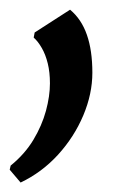

<svg xmlns="http://www.w3.org/2000/svg" viewBox="-38 -132 266 396"><path d="M4.5 244.5 -18 218 -16 209.5Q13 186 30.8 156.5Q48.5 127 56.8 96.5Q65 66 65 40Q65 17 60.5 -1.2Q56 -19.5 48.2 -33Q40.5 -46.5 31.5 -54.5L33.5 -65L106.5 -112Q130 -92.5 141.2 -60.2Q152.5 -28 152.5 18Q152.5 61.5 133.8 106Q115 150.5 81.8 187Q48.5 223.5 4.5 244.5Z"/></svg>

Font: Merriweather 48pt
Style: Italic
Weight: 400
Italic angle: -7.8°
Version: Version 2.101